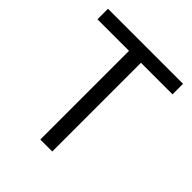

<svg xmlns="http://www.w3.org/2000/svg" viewBox="-191 -826 955 955"><g transform="rotate(45 286.0 -349.0)"><path d="M550 -624V-698H22V-624H244V0H328V-624Z"/></g></svg>

Font: IBM Plex Thai Looped
Style: Regular
Weight: 400
Designer: Mike Abbink, Paul van der Laan, Pieter van Rosmalen, Ben Mitchell, Mark Frömberg
Foundry: Bold Monday
Version: Version 1.0